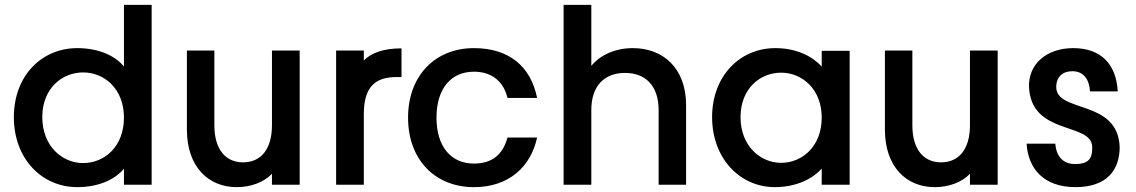

<svg xmlns="http://www.w3.org/2000/svg" viewBox="-20 -760 4674 790"><path d="M298 -562C152 -562 37 -449 37 -278C37 -107 152 10 298 10C388 10 455 -23 490 -66V0H604V-740H490V-486C456 -529 388 -562 298 -562ZM154 -278C154 -398 237 -462 322 -462C409 -462 490 -395 490 -276C490 -156 409 -89 322 -89C237 -89 154 -158 154 -278Z M1213 0V-552H1099V-245C1099 -144 1052 -92 980 -92C909 -92 862 -144 862 -245V-552H749V-227C749 -73 838 10 954 10C1012 10 1066 -10 1099 -45V0Z M1363 -552V0H1477V-291C1477 -408 1529 -443 1613 -443H1632V-561C1557 -561 1507 -542 1477 -511V-552Z M1930 -562C1771 -562 1659 -449 1659 -276C1659 -102 1771 10 1930 10C2074 10 2164 -74 2190 -194H2068C2049 -124 2005 -87 1930 -87C1837 -87 1776 -155 1776 -276C1776 -397 1837 -465 1930 -465C2006 -465 2053 -422 2068 -357H2190C2164 -487 2074 -562 1930 -562Z M2299 -740V0H2413V-307C2413 -408 2468 -460 2552 -460C2635 -460 2690 -408 2690 -307V0H2803V-327C2803 -481 2707 -562 2584 -562C2513 -562 2451 -535 2413 -489V-740Z M3168 10C3260 10 3326 -27 3361 -66V0H3476V-551H3361V-486C3327 -524 3263 -562 3170 -562C3025 -562 2910 -448 2910 -278C2910 -108 3025 10 3168 10ZM3027 -278C3027 -397 3109 -461 3194 -461C3280 -461 3361 -394 3361 -276C3361 -157 3280 -90 3194 -90C3109 -90 3027 -159 3027 -278Z M4085 0V-552H3971V-245C3971 -144 3924 -92 3852 -92C3781 -92 3734 -144 3734 -245V-552H3621V-227C3621 -73 3710 10 3826 10C3884 10 3938 -10 3971 -45V0Z M4405 10C4535 10 4587 -61 4587 -155C4580 -353 4326 -294 4326 -402C4326 -443 4352 -467 4392 -467C4438 -467 4462 -434 4465 -384H4579C4573 -498 4508 -562 4396 -562C4285 -562 4210 -495 4214 -401C4224 -200 4474 -259 4474 -154C4474 -115 4467 -85 4403 -85C4353 -85 4326 -118 4322 -169H4204C4210 -68 4273 10 4405 10Z"/></svg>

Font: Malmofest Medium
Style: Regular
Weight: 500
Designer: Jonny Pinhorn (Poppins), Kolossal
Version: Version 1.004;Glyphs 3.1.2 (3151)